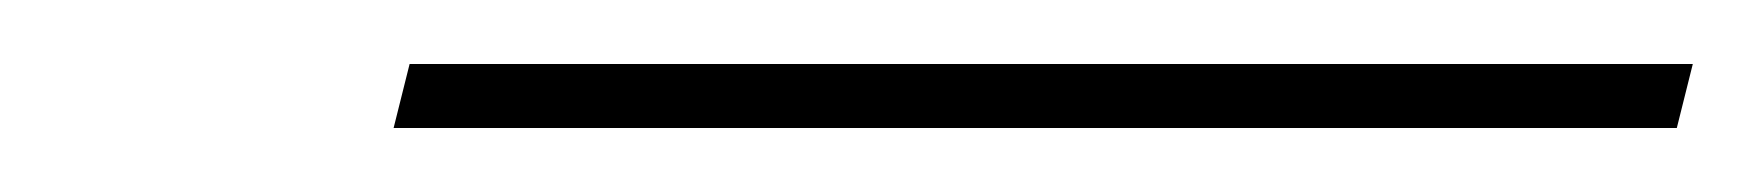

<svg xmlns="http://www.w3.org/2000/svg" viewBox="-20 -813 549 60"><path d="M103 -773H504L509 -793H108Z"/></svg>

Font: Noto Serif Display Condensed Light
Style: Italic
Weight: 300
Width: 3
Italic angle: -12°
Designer: Monotype Design Team
Foundry: Monotype Imaging Inc.
Version: Version 2.009